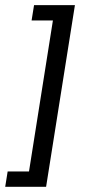

<svg xmlns="http://www.w3.org/2000/svg" viewBox="-37 -603 361 745"><path d="M-16.8 121.7 -7.3 62.4H75.5L168.3 -523.7H85.6L95.1 -583H253.7L141.9 121.7Z"/></svg>

Font: Rokkitt SemiBold
Style: Italic
Weight: 600
Italic angle: -9°
Designer: Vernon Adams
Foundry: Vernon Adams
Version: Version 3.103